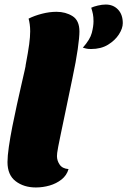

<svg xmlns="http://www.w3.org/2000/svg" viewBox="-20 -806 561 846"><path d="M381 -590Q368 -590 359.5 -592Q351 -594 345 -596Q377 -632 384.5 -661Q392 -690 392 -712Q392 -731 389.5 -743.5Q387 -756 382 -772Q392 -777 411 -781.5Q430 -786 446 -786Q479 -786 500 -764Q521 -742 521 -704Q521 -681 504 -654.5Q487 -628 456 -609Q425 -590 381 -590ZM138 20Q85 20 49 -7.5Q13 -35 13 -92Q13 -118 19 -159.5Q25 -201 34.5 -249Q44 -297 54.5 -344.5Q65 -392 74 -431.5Q83 -471 88.5 -495Q94 -519 93 -519Q104 -577 108.5 -610.5Q113 -644 113 -668Q113 -685 111 -699Q109 -713 106 -724Q132 -737 165 -745.5Q198 -754 229 -754Q269 -754 299.5 -735Q330 -716 330 -667Q330 -642 322.5 -589Q315 -536 299 -461Q280 -369 267.5 -309.5Q255 -250 247.5 -214Q240 -178 236.5 -159.5Q233 -141 232 -132.5Q231 -124 231 -118Q231 -98 243 -80.5Q255 -63 282 -61Q274 -33 251 -15Q228 3 198.5 11.5Q169 20 138 20Z"/></svg>

Font: Sansita Swashed Black
Style: Regular
Weight: 900
Designer: Pablo Cosgaya
Foundry: Omnibus-Type
Version: Version 1.003; ttfautohint (v1.8.3)